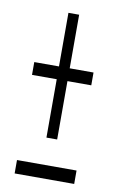

<svg xmlns="http://www.w3.org/2000/svg" viewBox="-69 -617 389 635"><g transform="rotate(10 125.0 -299.0)"><path d="M109 -157V-353H26V-396H109V-576H145V-396H225V-353H145V-157ZM26 -22V-67H226V-22Z"/></g></svg>

Font: Inconsolata UltraCondensed Light
Style: Regular
Weight: 300
Width: 1
Monospace: yes
Designer: Raph Levien, Cyreal, Brenton Simpson
Foundry: Raph Levien, Cyreal, Google
Version: Version 3.001; ttfautohint (v1.8.2.53-6de2)